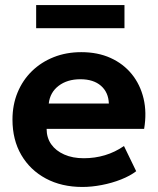

<svg xmlns="http://www.w3.org/2000/svg" viewBox="-20 -727 627 762"><path d="M307 15Q224.5 15 162 -18.5Q99.5 -52 64.5 -112Q29.5 -172 29.5 -252.5Q29.5 -311 49.8 -360Q70 -409 106.8 -444.8Q143.5 -480.5 193.2 -500.2Q243 -520 302.5 -520Q368 -520 418.8 -497Q469.5 -474 503 -432.8Q536.5 -391.5 549.8 -336Q563 -280.5 552 -215.5H165Q165 -180.5 183.2 -154.5Q201.5 -128.5 234.8 -113.8Q268 -99 312.5 -99Q356.5 -99 396.5 -111Q436.5 -123 472 -147.5L520.5 -47.5Q496.5 -29 460.5 -14.8Q424.5 -0.5 384.2 7.2Q344 15 307 15ZM173.5 -316H412Q410.5 -360.5 380.8 -386.5Q351 -412.5 299 -412.5Q247 -412.5 212.8 -386.5Q178.5 -360.5 173.5 -316ZM123.5 -615V-707H474V-615Z"/></svg>

Font: Geologica SemiBold
Style: Regular
Weight: 600
Designer: Sindre Bremnes, Frode Helland
Foundry: Monokrom Skriftforlag AS
Version: Version 1.010;gftools[0.9.28]